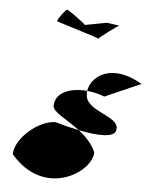

<svg xmlns="http://www.w3.org/2000/svg" viewBox="-49 -814 643 742"><g transform="rotate(5 272.5 -443.0)"><path d="M21 -195C157 -36 334 -152 334 -230C320 -263 294 -289 267 -310C237 -316 205 -324 175 -333C110 -333 21 -257 21 -195ZM147 -722C147 -721 303 -674 312 -669C314 -674 381 -724 388 -726L339 -733L255 -717C253 -722 187 -770 182 -770C176 -770 145 -728 147 -722ZM162 -395C162 -371 217 -348 267 -310C345 -294 412 -292 412 -327C418 -379 286 -384 286 -451C286 -455 285 -460 286 -464C218 -470 162 -446 162 -395ZM286 -464C308 -462 331 -457 354 -448L493 -509C375 -579 296 -525 286 -464ZM312 -669C313 -669 312 -669 312 -669ZM388 -726H389Z"/></g></svg>

Font: Ampere
Style: SC
Weight: 400
Version: Version 1